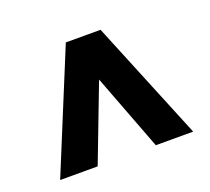

<svg xmlns="http://www.w3.org/2000/svg" viewBox="-73 -801 584 535"><g transform="rotate(-20 219.0 -533.5)"><path d="M305.7 -356 219.7 -582 133.3 -356H22L168 -710.9H271L416.5 -356Z"/></g></svg>

Font: Vazirmatn RD UI FD
Style: Bold
Weight: 700
Designer: Saber Rastikerdar
Foundry: Saber Rastikerdar
Version: Version 33.003